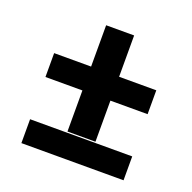

<svg xmlns="http://www.w3.org/2000/svg" viewBox="-106 -679 788 786"><g transform="rotate(20 288.0 -286.0)"><path d="M349 -109V-288H511V-392H349V-572H227V-392H66V-288H227V-109ZM66 0H511V-104H66Z"/></g></svg>

Font: Iosevka Sparkle
Style: Bold
Weight: 700
Designer: Belleve Invis
Foundry: Belleve Invis
Version: Version 4.5.0; ttfautohint (v1.8.3)